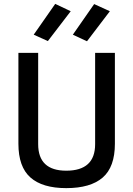

<svg xmlns="http://www.w3.org/2000/svg" viewBox="-20 -960 688 991"><path d="M177 -216Q177 -79 322 -79Q471 -79 471 -216V-687H573V-218Q573 -98 510 -43.5Q447 11 322 11Q199 11 137 -44Q75 -99 75 -218V-687H177ZM356 -781 466 -939 547 -902 429 -747ZM154 -781 265 -940 345 -902 227 -748Z"/></svg>

Font: TitilliumText
Style: Medium
Weight: 500
Designer: Accademia di Belle Arti di Urbino and others
Foundry: Accademia di Belle Arti di Urbino and others.
Version: Version 60.001